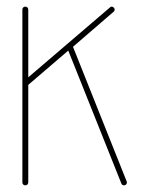

<svg xmlns="http://www.w3.org/2000/svg" viewBox="-20 -554 431 574"><path d="M55.7 -534.2C53.2 -534.2 51.3 -533.2 49.3 -531.7C47.4 -529.8 46.9 -527.8 46.9 -525.4V-305.2V-304.2V-302.7V-8.8C46.9 -6.3 47.4 -4.4 49.3 -2.4C51.3 -0.5 53.2 0 55.7 0C58.1 0 60.1 -0.5 62 -2.4C63.5 -4.4 64.5 -6.3 64.5 -8.8V-300.3L184.1 -402.8L342.8 -5.4C344.2 -1.5 347.2 0 351.1 0C353 0 355 -0.5 356.9 -2.4C358.4 -3.9 359.4 -5.9 359.4 -8.3C359.4 -10.3 358.9 -11.2 358.9 -11.2L198.2 -414.1L319.8 -519C321.8 -520.5 322.8 -522.5 322.8 -525.4C322.8 -527.8 321.8 -529.8 319.8 -531.7C317.9 -533.2 315.9 -534.2 314 -534.2C312 -534.2 310.1 -533.2 308.6 -531.7L64.5 -322.8V-525.4C64.5 -527.8 63.5 -529.8 62 -531.7C60.1 -533.2 58.1 -534.2 55.7 -534.2Z"/></svg>

Font: Mill
Style: Thin
Weight: 100
Version: Version 001.000